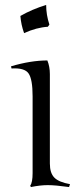

<svg xmlns="http://www.w3.org/2000/svg" viewBox="-20 -754 330 782"><path d="M112.8 -361.8Q112.8 -431.2 96.4 -454.8Q80.1 -478.5 26.9 -475.1L24.9 -483.9Q105.5 -507.8 172.9 -507.8Q183.1 -482.4 183.1 -452.1V-87.9Q183.1 -49.3 201.2 -30.8Q219.2 -12.2 265.1 -3.9L261.2 7.8Q205.1 0 174.6 0Q144 0 106 7.8L103 2.9Q112.8 -11.2 112.8 -48.8ZM63 -689Q109.4 -715.8 168 -733.9Q168 -693.4 181.2 -653.8L174.8 -645Q128.4 -642.1 78.1 -619.1Q65.9 -652.8 63 -689Z"/></svg>

Font: Junge
Style: Regular
Weight: 400
Designer: Alexei Vanyashin
Foundry: Cyreal (www.cyreal.org)
Version: Version 1.002